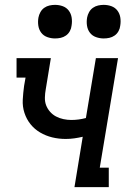

<svg xmlns="http://www.w3.org/2000/svg" viewBox="-20 -769 540 789"><path d="M286 0 320 -207Q303 -203 285.5 -200.5Q268 -198 250 -198Q221 -198 194.5 -204.5Q168 -211 145 -224.5Q122 -238 105.5 -258.5Q89 -279 80.5 -305Q72 -331 73.5 -359Q75 -387 79 -416L85 -450H48V-530H189L168 -402Q165 -386 164.5 -368.5Q164 -351 169.5 -336.5Q175 -322 185.5 -310Q196 -298 210 -290.5Q224 -283 240.5 -279.5Q257 -276 273 -276Q288 -276 303 -278Q318 -280 333 -284L374 -530H465L390 -80H427V0ZM406 -611Q390 -611 374.5 -616.5Q359 -622 349.5 -634.5Q340 -647 337.5 -663.5Q335 -680 338 -697Q340 -708 346 -719Q352 -730 362 -737Q372 -744 383.5 -746.5Q395 -749 406 -749Q423 -749 438 -743.5Q453 -738 462.5 -725.5Q472 -713 474.5 -696.5Q477 -680 474 -663Q473 -652 467 -641Q461 -630 451 -623Q441 -616 429.5 -613.5Q418 -611 406 -611ZM206 -611Q190 -611 174.5 -616.5Q159 -622 149.5 -634.5Q140 -647 137.5 -663.5Q135 -680 138 -697Q140 -708 146 -719Q152 -730 162 -737Q172 -744 183.5 -746.5Q195 -749 206 -749Q223 -749 238 -743.5Q253 -738 262.5 -725.5Q272 -713 274.5 -696.5Q277 -680 274 -663Q273 -652 267 -641Q261 -630 251 -623Q241 -616 229.5 -613.5Q218 -611 206 -611Z"/></svg>

Font: Iosevka Slab Medium
Style: Italic
Weight: 500
Italic angle: -9°
Monospace: yes
Designer: Belleve Invis
Foundry: Belleve Invis
Version: Version 11.1.0; ttfautohint (v1.8.3)